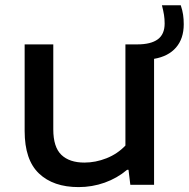

<svg xmlns="http://www.w3.org/2000/svg" viewBox="-20 -716 732 744"><path d="M577 -488V0H485L478 -58H472.5Q434 -25.5 385.5 -8.2Q337 9 284.5 9Q186.5 9 131 -43.8Q75.5 -96.5 75.5 -208.5V-544H186.5V-214.5Q186.5 -146 217.8 -116Q249 -86 307 -86Q350.5 -86 392.8 -102.8Q435 -119.5 466 -152V-544H512Q564.5 -544 591.2 -563.5Q618 -583 618 -625Q618 -642.5 615.5 -658.2Q613 -674 607.5 -695.5H680.5Q687 -676 689.5 -659Q692 -642 692 -622Q692 -566.5 662.2 -532Q632.5 -497.5 577 -488Z"/></svg>

Font: Encode Sans Expanded Medium
Style: Regular
Weight: 500
Width: 7
Designer: Multiple Designers
Foundry: Impallari Type
Version: Version 2.000